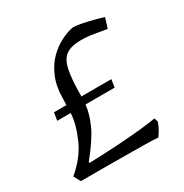

<svg xmlns="http://www.w3.org/2000/svg" viewBox="-137 -673 757 788"><g transform="rotate(-30 242.0 -279.5)"><path d="M391 4Q368 2 326.5 1.5Q285 1 233.5 0.5Q182 0 128 0Q74 0 26 0L9 -32Q71 -84 99 -147.5Q127 -211 130 -263H66L72 -300H131Q131 -311 131.5 -318.5Q132 -326 132 -330Q132 -386 149.5 -428Q167 -470 194.5 -498Q222 -526 253.5 -542Q285 -558 313 -563Q329 -563 356 -557.5Q383 -552 409.5 -545Q436 -538 449 -534L434 -486Q402 -491 374 -496Q346 -501 314 -501Q270 -501 245.5 -484.5Q221 -468 211.5 -425Q202 -382 202 -300H344L338 -263H200Q196 -222 174.5 -173.5Q153 -125 93 -51L95 -47Q166 -49 229.5 -53Q293 -57 341.5 -62Q390 -67 416 -72L422 -55Q413 -25 391 4Z"/></g></svg>

Font: Mate
Style: Italic
Weight: 400
Italic angle: -10.8°
Designer: Eduardo Rodriguez Tunni
Foundry: Eduardo Rodriguez Tunni
Version: Version 1.003; ttfautohint (v1.8.4.7-5d5b);gftools[0.9.24]